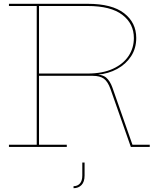

<svg xmlns="http://www.w3.org/2000/svg" viewBox="-20 -772 844 1009"><path d="M467.5 -382Q517.5 -382 538 -364.2Q558.5 -346.5 571 -311L676 -11.5H767V0H667.5L560.5 -304.5Q546.5 -343.5 525.8 -358.5Q505 -373.5 467.5 -373.5H436ZM302 -740.5V-752H441Q568.5 -752 632.2 -702.5Q696 -653 696 -572.5Q696 -518 669 -476.5Q642 -435 596 -409.8Q550 -384.5 492.5 -379.5V-375.5L461 -373.5H182.5V-385.5H439.5Q519 -385.5 573.2 -410.5Q627.5 -435.5 655.5 -477.5Q683.5 -519.5 683.5 -572Q683.5 -648 622.8 -694.2Q562 -740.5 440.5 -740.5ZM27 -740.5V-752H331V-740.5H185V-11.5H331V0H27V-11.5H173V-740.5ZM412.5 82H424.5V150.5Q424.5 183.5 408.5 200.2Q392.5 217 366.5 217V206.5Q387 206.5 399.8 192.5Q412.5 178.5 412.5 150Z"/></svg>

Font: Hepta Slab ExtraLight Thin
Style: Regular
Weight: 250
Version: Version 1.102